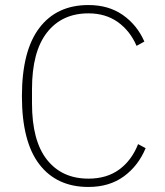

<svg xmlns="http://www.w3.org/2000/svg" viewBox="-20 -730 653 762"><path d="M331 12Q205 12 136 -78Q67 -168 67 -348Q67 -528 136 -619Q205 -710 331 -710Q411 -710 467.5 -670.5Q524 -631 553 -565L522 -548Q496 -608 447.5 -642.5Q399 -677 331 -677Q226 -677 166.5 -601Q107 -525 107 -376V-320Q107 -171 166.5 -96Q226 -21 331 -21Q404 -21 453.5 -57.5Q503 -94 528 -158L558 -142Q529 -72 471.5 -30Q414 12 331 12Z"/></svg>

Font: IBM Plex Sans Thai ExtraLight
Style: Regular
Weight: 200
Designer: Mike Abbink, Paul van der Laan, Pieter van Rosmalen, Ben Mitchell, Mark Frömberg
Foundry: Bold Monday
Version: Version 1.1